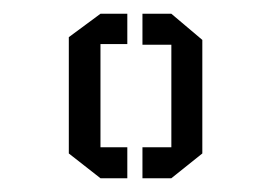

<svg xmlns="http://www.w3.org/2000/svg" viewBox="-20 -597 394 279"><path d="M80 -543 126 -577H165V-533H126V-383H165V-338H126L80 -374ZM274 -539 229 -577H187V-532H229V-383H187V-338H229L274 -374Z"/></svg>

Font: Wallpoet
Style: Regular
Weight: 400
Designer: Lars Berggren
Foundry: Lars Berggren
Version: Version 1.000